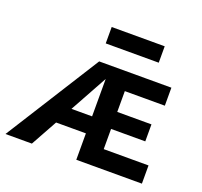

<svg xmlns="http://www.w3.org/2000/svg" viewBox="-114 -772 948 902"><g transform="rotate(20 360.0 -321.5)"><path d="M562 -561H297V-643H562ZM682 -91V0H354V-132H205L132 0H0L297 -471H658V-381H458V-277H629V-192H458V-91ZM354 -217V-404L251 -217Z"/></g></svg>

Font: Ysabeau SC
Style: Bold
Weight: 700
Designer: Christian Thalmann (Catharsis Fonts)
Version: Version 0.003